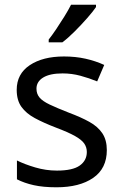

<svg xmlns="http://www.w3.org/2000/svg" viewBox="-20 -786 519 816"><path d="M434 -148Q434 -70 376 -30Q318 10 220 10Q164 10 123.5 1Q83 -8 52 -24V-104Q84 -88 129.5 -74.5Q175 -61 222 -61Q289 -61 319 -82.5Q349 -104 349 -140Q349 -160 338 -176Q327 -192 298.5 -208Q270 -224 217 -244Q165 -264 128 -284Q91 -304 71 -332Q51 -360 51 -404Q51 -472 106.5 -509Q162 -546 252 -546Q301 -546 343.5 -536.5Q386 -527 423 -510L393 -440Q359 -454 322 -464Q285 -474 246 -474Q192 -474 163.5 -456.5Q135 -439 135 -409Q135 -387 148 -371.5Q161 -356 191.5 -341.5Q222 -327 273 -307Q324 -288 360 -268Q396 -248 415 -219.5Q434 -191 434 -148ZM388 -756Q376 -738 351 -709.5Q326 -681 297.5 -652.5Q269 -624 245 -606H187V-618Q202 -637 219.5 -663Q237 -689 254 -716.5Q271 -744 282 -766H388Z"/></svg>

Font: Noto Sans Hebrew Droid SemiBold
Style: Regular
Weight: 600
Designer: Monotype Design Team
Foundry: Monotype Imaging Inc.
Version: Version 1.100; ttfautohint (v1.8.4.7-5d5b)